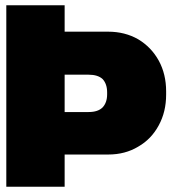

<svg xmlns="http://www.w3.org/2000/svg" viewBox="-20 -708 654 728"><path d="M225.1 -587.9H390.1Q453.6 -587.9 503.9 -559.1Q553.7 -529.3 582 -478Q609.9 -426.8 609.9 -361.8V-349.1Q609.9 -284.2 582 -232.9Q553.7 -180.2 503.9 -151.9Q454.6 -122.1 390.1 -122.1H225.1V0H3.9V-688H225.1ZM225.1 -424.8V-283.2H315.9Q351.6 -283.2 369.1 -300.8Q386.2 -319.3 386.2 -350.1V-357.9Q386.2 -389.6 369.1 -408.2Q351.1 -424.8 315.9 -424.8Z"/></svg>

Font: Archivo-RBTV
Style: Regular
Weight: 500
Designer: Hector Gatti
Foundry: Hector Gatti
Version: ""